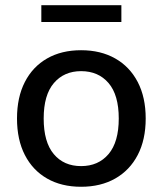

<svg xmlns="http://www.w3.org/2000/svg" viewBox="-20 -705 621 734"><path d="M290 9Q215 9 160 -22.5Q105 -54 75 -112.5Q45 -171 45 -252Q45 -333 75 -391.5Q105 -450 160 -481.5Q215 -513 290 -513Q365 -513 420.5 -481.5Q476 -450 506.5 -391.5Q537 -333 537 -252Q537 -171 506.5 -112.5Q476 -54 420.5 -22.5Q365 9 290 9ZM290 -70Q356 -70 395 -116Q434 -162 434 -252Q434 -342 395 -387.5Q356 -433 290 -433Q225 -433 186 -387.5Q147 -342 147 -252Q147 -162 185.5 -116Q224 -70 290 -70ZM138 -621V-685H444V-621Z"/></svg>

Font: Mulish ExtraLight SemiBold
Style: Regular
Weight: 600
Version: Version 3.603